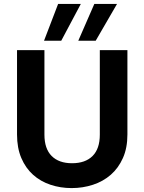

<svg xmlns="http://www.w3.org/2000/svg" viewBox="-20 -954 737 981"><path d="M67 -698H207V-266Q207 -194 244 -157Q281 -120 348 -120Q416 -120 453 -157Q490 -194 490 -266V-698H631V-267Q631 -198 608 -146.5Q585 -95 546 -61Q507 -27 455 -10Q403 7 346 7Q289 7 238 -10Q187 -27 149 -61Q111 -95 89 -146.5Q67 -198 67 -267ZM393 -934 293 -746H205L277 -934ZM578 -934 469 -746H380L462 -934Z"/></svg>

Font: Poppins SemiBold
Style: Regular
Weight: 600
Designer: Ninad Kale (Devanagari), Jonny Pinhorn (Latin)
Foundry: Indian Type Foundry
Version: Version 3.002 2017